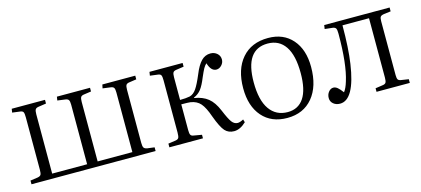

<svg xmlns="http://www.w3.org/2000/svg" viewBox="-49 -878 2737 1249"><g transform="rotate(-15 1319.5 -253.5)"><path d="M46.9 0V-24.9L97.2 -32.2Q113.8 -35.2 118.9 -43.9Q124 -52.7 124 -77.1V-430.2Q124 -456.1 119.4 -465.1Q114.7 -474.1 99.1 -476.1L45.9 -482.9L49.8 -507.8H273.9V-482.9L221.2 -475.1Q205.6 -472.7 200.2 -463.9Q194.8 -455.1 194.8 -431.2V-32.2H430.2V-434.1Q430.2 -456.5 424.3 -465.3Q418.5 -474.1 400.9 -476.1L350.1 -482.9L354 -507.8H577.1V-482.9L529.8 -476.1Q512.2 -474.1 506.6 -465.3Q501 -456.5 501 -433.1V-32.2H734.9V-434.1Q734.9 -457 729.2 -465.6Q723.6 -474.1 706.1 -476.1L654.8 -482.9L660.2 -507.8H881.8V-482.9L835 -476.1Q817.4 -474.1 811.8 -465.3Q806.2 -456.5 806.2 -433.1V-75.2Q806.2 -51.8 812 -42.7Q817.9 -33.7 835.9 -30.8L882.8 -24.9V0Z M1410.6 7.8Q1372.6 7.8 1349.1 -18.1Q1325.7 -43.9 1296.9 -122.1Q1274.9 -186 1250.5 -213.9Q1226.1 -241.7 1183.6 -248Q1170.4 -250 1122.6 -250V-76.2Q1122.6 -53.2 1127.7 -44.2Q1132.8 -35.2 1147.9 -33.2L1201.7 -23.9V0H975.6V-24.9L1025.9 -32.2Q1041.5 -34.7 1046.6 -43.7Q1051.8 -52.7 1051.8 -79.1V-430.2Q1051.8 -456.1 1047.1 -465.1Q1042.5 -474.1 1026.9 -476.1L973.6 -482.9L977.5 -507.8H1200.7V-482.9L1147.9 -475.1Q1132.8 -472.7 1127.7 -463.9Q1122.6 -455.1 1122.6 -431.2V-279.8Q1162.6 -279.8 1189 -285.2Q1214.8 -292 1234.1 -320.1Q1253.4 -348.1 1279.8 -411.1Q1302.2 -466.8 1328.4 -493.9Q1354.5 -521 1390.6 -521Q1417 -521 1435.3 -504.9Q1453.6 -488.8 1453.6 -463.9Q1453.6 -442.4 1438 -425.8Q1422.4 -409.2 1402.8 -409.2Q1366.7 -409.2 1349.6 -465.8Q1337.9 -455.6 1328.1 -438Q1318.4 -420.4 1302.7 -383.8Q1282.7 -334 1263.7 -309.1Q1244.6 -284.2 1213.9 -271V-268.1Q1270 -259.3 1305.7 -230.7Q1341.3 -202.1 1365.7 -143.1Q1391.1 -81.5 1407.5 -59.8Q1423.8 -38.1 1446.8 -38.1Q1461.4 -38.1 1485.8 -50.8L1491.7 -30.8Q1451.7 7.8 1410.6 7.8Z M1767.6 14.2Q1660.6 14.2 1599.6 -55.7Q1538.6 -125.5 1538.6 -246.1Q1538.6 -373.5 1602.3 -447.3Q1666 -521 1778.8 -521Q1881.8 -521 1941.7 -452.4Q2001.5 -383.8 2001.5 -267.1Q2001.5 -136.7 1939 -61.3Q1876.5 14.2 1767.6 14.2ZM1779.8 -22Q1850.6 -22 1888.2 -77.9Q1925.8 -133.8 1925.8 -246.1Q1925.8 -365.2 1884.8 -426Q1843.8 -486.8 1766.6 -486.8Q1614.7 -486.8 1614.7 -266.1Q1614.7 -145.5 1658 -83.7Q1701.2 -22 1779.8 -22Z M2122.6 13.2Q2095.7 13.2 2077.6 -2Q2059.6 -17.1 2059.6 -41Q2059.6 -64.9 2073.5 -82Q2087.4 -99.1 2105.5 -99.1Q2120.1 -99.1 2133.8 -87.6Q2147.5 -76.2 2165.5 -51.8Q2182.6 -73.2 2195.3 -116.2Q2229.5 -223.6 2229.5 -429.2Q2229.5 -455.6 2224.4 -464.6Q2219.2 -473.6 2203.6 -476.1L2150.4 -481.9L2154.3 -507.8H2594.7V-481.9L2548.3 -476.1Q2529.8 -473.1 2524.2 -465.3Q2518.6 -457.5 2518.6 -436V-73.2Q2518.6 -50.8 2524.2 -42.5Q2529.8 -34.2 2547.4 -32.2L2594.7 -24.9V0H2370.6V-23.9L2417.5 -30.8Q2436 -32.7 2441.7 -41.7Q2447.3 -50.8 2447.3 -75.2V-475.1H2268.6Q2268.6 -321.8 2253.4 -219.2Q2219.2 13.2 2122.6 13.2Z"/></g></svg>

Font: Literata Light
Style: Regular
Weight: 300
Designer: Latin by Veronika Burian and Jose Scaglione. Greek by Irene Vlachou. Cyrillic by Vera Evstafieva.
Foundry: TypeTogether
Version: Version 3.021